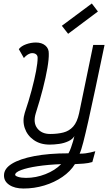

<svg xmlns="http://www.w3.org/2000/svg" viewBox="-20 -876 640 1102"><path d="M115 206Q64 206 33 185Q2 164 3 130Q3 92 48 64Q93 36 176.5 20Q260 4 373 4Q381 -10 387.5 -28.5Q394 -47 399.5 -65.5Q405 -84 407 -95Q397 -77 372.5 -65.5Q348 -54 319 -50Q290 -46 265 -46Q211 -46 173.5 -72.5Q136 -99 122 -141Q108 -183 122 -228Q145 -296 161.5 -358Q178 -420 187 -468Q196 -516 196 -544Q196 -557 187.5 -564Q179 -571 165 -571Q153 -571 140.5 -563.5Q128 -556 117 -543L88 -594Q102 -612 130 -622Q158 -632 186 -632Q220 -632 240.5 -614.5Q261 -597 260 -568Q261 -538 252 -485.5Q243 -433 226 -366.5Q209 -300 185 -225Q169 -172 194 -139.5Q219 -107 268 -107Q310 -107 343.5 -115.5Q377 -124 400 -149.5Q423 -175 434 -226L515 -618H580Q550 -474 527 -365.5Q504 -257 487 -181.5Q470 -106 458 -59.5Q446 -13 437 6Q457 6 471.5 4Q486 2 499 -1Q512 -4 527 -8L510 54Q487 61 460 63Q433 65 410 66Q384 108 338 139.5Q292 171 234.5 188.5Q177 206 115 206ZM130 145Q186 145 241 123.5Q296 102 331 66Q255 69 195.5 78Q136 87 101.5 100Q67 113 67 127Q67 134 85 139.5Q103 145 130 145ZM371 -682 335 -728 507 -856 542 -810Z"/></svg>

Font: Victor Mono Thin Light
Style: Italic
Weight: 300
Italic angle: -12°
Monospace: yes
Version: Version 1.561;gftools[0.9.30]